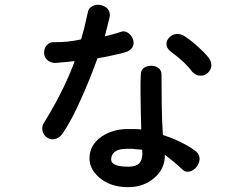

<svg xmlns="http://www.w3.org/2000/svg" viewBox="-20 -773 1040 797"><path d="M205.1 -597.7Q186.5 -599.6 174.8 -585.9Q164.1 -574.2 163.1 -557.6Q162.1 -540 172.9 -527.3Q184.6 -513.7 206.1 -511.7Q217.8 -511.7 230.5 -513.7Q238.3 -513.7 254.9 -515.6L290 -519.5Q273.4 -472.7 245.1 -413.1Q210 -339.8 165 -267.6Q152.3 -250 156.2 -231.4Q159.2 -213.9 173.8 -203.1Q187.5 -192.4 205.1 -195.3Q224.6 -198.2 239.3 -217.8Q276.4 -271.5 317.4 -364.3Q350.6 -437.5 384.8 -531.2Q417 -536.1 446.3 -543Q485.4 -550.8 509.8 -559.6Q528.3 -568.4 533.2 -585Q537.1 -598.6 530.3 -614.3Q523.4 -628.9 509.8 -637.7Q496.1 -645.5 484.4 -641.6Q460.9 -633.8 449.2 -630.9Q436.5 -627 415 -622.1L434.6 -699.2Q439.5 -719.7 427.7 -735.4Q417 -748 397.5 -752Q377.9 -755.9 363.3 -747.1Q345.7 -738.3 343.8 -717.8Q336.9 -686.5 329.1 -654.3Q321.3 -626 316.4 -609.4Q289.1 -603.5 262.7 -600.6Q235.4 -597.7 205.1 -597.7ZM564.5 -463.9Q562.5 -428.7 563.5 -382.8Q563.5 -356.4 564.5 -305.7L566.4 -235.4Q550.8 -237.3 542 -237.3Q534.2 -237.3 509.8 -237.3Q447.3 -237.3 400.4 -205.1Q351.6 -169.9 351.6 -116.2Q350.6 -73.2 390.6 -37.1Q437.5 3.9 511.7 3.9Q576.2 3.9 620.1 -34.2Q666 -73.2 664.1 -130.9Q688.5 -111.3 702.1 -100.6Q718.8 -86.9 739.3 -67.4Q751 -56.6 768.6 -61.5Q784.2 -65.4 795.9 -80.1Q807.6 -95.7 808.6 -112.3Q808.6 -130.9 793.9 -144.5Q762.7 -168 722.7 -186.5Q692.4 -201.2 656.2 -212.9Q652.3 -267.6 651.4 -335Q650.4 -388.7 650.4 -463.9Q650.4 -481.4 636.7 -491.2Q625 -500 607.4 -500Q589.8 -500 577.1 -491.2Q564.5 -481.4 564.5 -463.9ZM570.3 -151.4Q574.2 -111.3 557.6 -94.7Q543.9 -81.1 513.7 -81.1Q478.5 -81.1 460.9 -87.9Q441.4 -95.7 441.4 -111.3Q441.4 -130.9 456.1 -142.6Q472.7 -155.3 505.9 -155.3Q518.6 -155.3 529.3 -155.3Q536.1 -154.3 546.9 -153.3ZM747.1 -622.1Q729.5 -633.8 710.9 -631.8Q694.3 -629.9 682.6 -617.2Q670.9 -605.5 670.9 -590.8Q670.9 -574.2 686.5 -560.5Q714.8 -540 736.3 -520.5Q761.7 -497.1 778.3 -474.6Q793 -459 811.5 -459Q829.1 -458 841.8 -469.7Q855.5 -482.4 857.4 -499Q858.4 -518.6 844.7 -535.2Q826.2 -557.6 800.8 -580.1Q776.4 -602.5 747.1 -622.1Z"/></svg>

Font: GungsuhChe
Style: Regular
Weight: 400
Monospace: yes
Version: Version 2.21